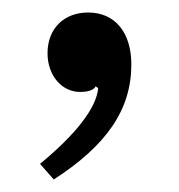

<svg xmlns="http://www.w3.org/2000/svg" viewBox="-20 -138 287 307"><path d="M121 -118C82 -118 56 -92 56 -53C56 -17 79 9 108 9C121 9 130 6 133 0L137 3C134 35 101 77 44 124L66 149C151 94 190 37 190 -35C190 -86 164 -118 121 -118Z"/></svg>

Font: Domine
Style: Regular
Weight: 400
Designer: Pablo Impallari, Rodrigo Fuenzalida, Brenda Gallo
Foundry: Pablo Impallari, Rodrigo Fuenzalida, Brenda Gallo
Version: Version 2.000